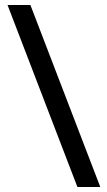

<svg xmlns="http://www.w3.org/2000/svg" viewBox="-20 -732 427 764"><path d="M379 12H288L10 -712H101Z"/></svg>

Font: AR One Sans Medium
Style: Regular
Weight: 500
Designer: Niteesh Yadav
Foundry: Niteesh Yadav
Version: Version 1.001;gftools[0.9.33]